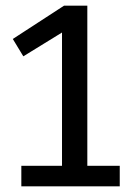

<svg xmlns="http://www.w3.org/2000/svg" viewBox="-20 -655 468 675"><path d="M401 -72V0H55V-72ZM25 -518 205 -635H287V0H198V-548L205 -545L62 -457Z"/></svg>

Font: Gemunu Libre ExtraLight Medium
Style: Regular
Weight: 500
Version: Version 1.100